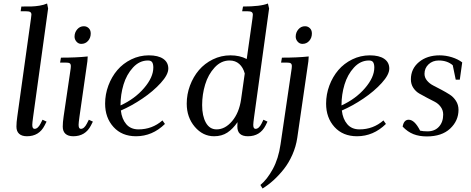

<svg xmlns="http://www.w3.org/2000/svg" viewBox="-20 -766 2670 1089"><path d="M73.2 -47.9Q73.2 -71.8 78.1 -105L155.8 -662.1Q158.2 -681.6 158.2 -683.1Q158.2 -693.4 151.4 -697.8Q144.5 -702.1 127 -702.1H97.2L101.1 -729Q141.6 -729 160.6 -729.5Q179.7 -730 204.1 -733.9Q228.5 -737.8 247.1 -746.1L252.9 -717.8L168 -104Q163.1 -68.8 163.1 -58.1Q163.1 -35.2 175.8 -35.2Q194.8 -35.2 210 -64.9L221.2 -86.9L244.1 -76.2L232.9 -54.2Q201.7 6.8 132.8 6.8Q104 6.8 88.6 -7.1Q73.2 -21 73.2 -47.9Z M320.8 -411.1 325.7 -439Q414.1 -439 477.5 -445.8L475.6 -418L430.7 -104Q425.8 -68.8 425.8 -58.1Q425.8 -35.2 438.5 -35.2Q457.5 -35.2 472.7 -64.9L483.9 -86.9L506.8 -76.2L495.6 -54.2Q464.4 6.8 395.5 6.8Q366.7 6.8 351.3 -7.1Q335.9 -21 335.9 -47.9Q335.9 -71.8 340.8 -105L378.9 -363.8Q381.8 -380.9 381.8 -391.1Q381.8 -402.8 375.5 -407Q369.1 -411.1 351.6 -411.1ZM402.8 -558.1Q402.8 -582 418 -599.6Q433.1 -617.2 455.6 -617.2Q471.7 -617.2 483.2 -606.2Q494.6 -595.2 494.6 -576.2Q494.6 -551.3 479.5 -534.2Q464.4 -517.1 440.9 -517.1Q424.8 -517.1 413.8 -529.8Q402.8 -542.5 402.8 -558.1Z M576.2 -178.2Q576.2 -231 594.7 -280.8Q613.3 -330.6 645.5 -368.4Q677.7 -406.2 724.6 -429.2Q771.5 -452.1 824.2 -452.1Q877 -452.1 905.8 -432.4Q934.6 -412.6 934.6 -377Q934.6 -342.3 891.6 -295.2Q848.6 -248 787.6 -206.8Q726.6 -165.5 665.5 -139.2Q670.9 -91.3 696 -61.8Q721.2 -32.2 765.6 -32.2Q843.3 -32.2 901.4 -83L915.5 -63Q844.2 6.8 751.5 6.8Q671.4 6.8 623.8 -45.7Q576.2 -98.1 576.2 -178.2ZM663.6 -168Q744.6 -205.1 797.1 -266.4Q849.6 -327.6 849.6 -382.8Q849.6 -402.3 843.3 -412.6Q836.9 -422.9 819.3 -422.9Q771 -422.9 734.4 -383.1Q697.8 -343.3 680.7 -286.6Q663.6 -230 663.6 -169.9Z M1039.1 -178.2Q1039.1 -231 1057.6 -280.8Q1076.2 -330.6 1108.4 -368.4Q1140.6 -406.2 1187.5 -429.2Q1234.4 -452.1 1287.1 -452.1Q1339.8 -452.1 1379.4 -431.2L1412.1 -662.1Q1414.1 -675.8 1414.1 -682.1Q1414.1 -693.4 1407.2 -697.8Q1400.4 -702.1 1383.3 -702.1H1353.5L1358.4 -729Q1458.5 -729 1499.5 -746.1L1506.3 -717.8L1421.4 -104Q1416.5 -68.8 1416.5 -58.1Q1416.5 -35.2 1429.2 -35.2Q1448.2 -35.2 1463.4 -64.9L1474.1 -86.9L1497.1 -76.2L1486.3 -54.2Q1455.1 6.8 1386.2 6.8Q1326.2 6.8 1326.2 -47.9Q1326.2 -64.5 1327.1 -73.2Q1300.8 -34.7 1269.3 -13.9Q1237.8 6.8 1194.3 6.8Q1130.4 6.8 1084.7 -46.9Q1039.1 -100.6 1039.1 -178.2ZM1126.5 -169.9Q1126.5 -108.4 1147.7 -70.3Q1168.9 -32.2 1208.5 -32.2Q1256.8 -32.2 1296.4 -78.9Q1335.9 -125.5 1347.2 -201.2L1368.2 -349.1Q1358.9 -383.8 1336.9 -403.3Q1314.9 -422.9 1282.2 -422.9Q1233.9 -422.9 1197.3 -383.1Q1160.6 -343.3 1143.6 -286.6Q1126.5 -230 1126.5 -169.9Z M1457 283.2Q1495.1 252 1527.3 192.9Q1559.6 133.8 1571.3 51.8L1632.3 -363.8Q1635.3 -380.9 1635.3 -391.1Q1635.3 -402.8 1628.9 -407Q1622.6 -411.1 1605 -411.1H1574.2L1579.1 -439Q1667.5 -439 1731 -445.8L1729 -418L1666 16.1Q1658.7 65.4 1638.2 111.8Q1617.7 158.2 1589.4 193.8Q1561 229.5 1531 256.6Q1501 283.7 1469.2 303.2ZM1657.2 -558.1Q1657.2 -582 1672.4 -599.6Q1687.5 -617.2 1710 -617.2Q1726.1 -617.2 1737.5 -606.2Q1749 -595.2 1749 -576.2Q1749 -551.3 1733.9 -534.2Q1718.8 -517.1 1695.3 -517.1Q1679.2 -517.1 1668.2 -529.8Q1657.2 -542.5 1657.2 -558.1Z M1829.6 -178.2Q1829.6 -231 1848.1 -280.8Q1866.7 -330.6 1898.9 -368.4Q1931.2 -406.2 1978 -429.2Q2024.9 -452.1 2077.6 -452.1Q2130.4 -452.1 2159.2 -432.4Q2188 -412.6 2188 -377Q2188 -342.3 2145 -295.2Q2102.1 -248 2041 -206.8Q1980 -165.5 1918.9 -139.2Q1924.3 -91.3 1949.5 -61.8Q1974.6 -32.2 2019 -32.2Q2096.7 -32.2 2154.8 -83L2168.9 -63Q2097.7 6.8 2004.9 6.8Q1924.8 6.8 1877.2 -45.7Q1829.6 -98.1 1829.6 -178.2ZM1917 -168Q1998 -205.1 2050.5 -266.4Q2103 -327.6 2103 -382.8Q2103 -402.3 2096.7 -412.6Q2090.3 -422.9 2072.8 -422.9Q2024.4 -422.9 1987.8 -383.1Q1951.2 -343.3 1934.1 -286.6Q1917 -230 1917 -169.9Z M2263.7 -47.9Q2270.5 -86.9 2297.9 -86.9Q2331.5 -86.9 2362.8 -24.9Q2379.9 -21 2404.8 -21Q2445.8 -21 2469.7 -47.4Q2493.7 -73.7 2493.7 -116.2Q2493.7 -140.6 2480 -159.4Q2466.3 -178.2 2446 -188.7Q2425.8 -199.2 2402.1 -211.4Q2378.4 -223.6 2358.2 -235.4Q2337.9 -247.1 2324.2 -267.8Q2310.5 -288.6 2310.5 -315.9Q2310.5 -376 2356.4 -414.1Q2402.3 -452.1 2473.6 -452.1Q2508.8 -452.1 2543.5 -441.2Q2578.1 -430.2 2601.6 -412.1L2587.9 -314H2564.9L2547.9 -396Q2516.6 -422.9 2468.8 -422.9Q2433.6 -422.9 2410.6 -401.1Q2387.7 -379.4 2387.7 -347.2Q2387.7 -326.2 2402.1 -308.8Q2416.5 -291.5 2437.7 -280.8Q2459 -270 2484.1 -256.6Q2509.3 -243.2 2530.5 -229.7Q2551.8 -216.3 2566.2 -193.8Q2580.6 -171.4 2580.6 -143.1Q2580.6 -81.1 2533.2 -36.6Q2485.8 7.8 2400.9 7.8Q2357.9 7.8 2325 -5.1Q2292 -18.1 2263.7 -47.9Z"/></svg>

Font: Dihjauti
Style: Bold Italic
Weight: 700
Italic angle: -9°
Designer: T. Christopher White
Version: Version 3.0.0